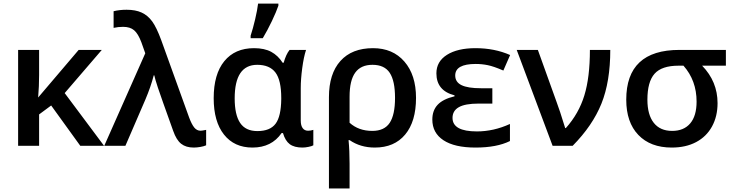

<svg xmlns="http://www.w3.org/2000/svg" viewBox="-20 -821 4129 1081"><path d="M82 0ZM194.8 -272 422.9 -540H553.2L344.2 -296.9L565.9 0H432.1L268.1 -227.1L200.2 -176.8V0H82V-540H200.2V-398.9Q200.2 -336.4 194.8 -272Z M566.9 0 797.9 -521 775.9 -583Q757.8 -631.3 735.1 -650.6Q712.4 -669.9 672.9 -669.9Q645.5 -669.9 619.6 -664.1V-757.8Q652.8 -766.1 692.9 -766.1Q743.2 -766.1 777.6 -750.2Q812 -734.4 836.7 -700.7Q861.3 -667 887.7 -595.2L1044.9 -159.2Q1059.1 -121.1 1073.7 -103Q1088.4 -85 1108.9 -85Q1117.7 -85 1140.6 -89.8V-2.9Q1127.9 2.9 1107.9 6.3Q1087.9 9.8 1070.8 9.8Q1026.9 9.8 1000 -11.5Q973.1 -32.7 955.1 -84Q885.3 -278.3 869.1 -327.1Q853 -376 848.6 -397H845.7Q828.6 -331.1 798.8 -261.2L686 0Z M1183.1 0ZM1429.2 -83Q1500.5 -83 1531.5 -124.3Q1562.5 -165.5 1563.5 -263.2V-269Q1563.5 -369.6 1530.8 -412.8Q1498 -456.1 1428.2 -456.1Q1301.3 -456.1 1301.3 -267.1Q1301.3 -174.8 1332 -128.9Q1362.8 -83 1429.2 -83ZM1401.4 9.8Q1298.8 9.8 1241 -63.5Q1183.1 -136.7 1183.1 -268.1Q1183.1 -403.3 1242.9 -476.6Q1302.7 -549.8 1410.2 -549.8Q1468.8 -549.8 1507.1 -529.1Q1545.4 -508.3 1571.3 -467.8H1577.1Q1590.3 -515.1 1610.4 -540H1703.1Q1689.9 -500 1681.6 -437.3Q1673.3 -374.5 1673.3 -325.2V-142.1Q1673.3 -114.3 1684.1 -99.6Q1694.8 -85 1714.4 -85Q1729.5 -85 1744.1 -89.8V-2.9Q1736.3 2 1717 5.9Q1697.8 9.8 1683.1 9.8Q1636.7 9.8 1611.3 -9.3Q1585.9 -28.3 1573.2 -71.8H1565.4Q1509.3 9.8 1401.4 9.8ZM1391.1 -620.1Q1404.3 -660.2 1416.5 -712.2Q1428.7 -764.2 1433.1 -800.8H1547.4V-789.1Q1535.6 -754.4 1510.7 -702.1Q1485.8 -649.9 1459.5 -606H1391.1Z M2322.3 -270Q2322.3 -136.7 2261.2 -63.5Q2200.2 9.8 2090.3 9.8Q2008.8 9.8 1948.2 -32.2H1942.4Q1948.2 26.4 1948.2 100.1V240.2H1832V-273.9Q1832 -405.8 1896.7 -477.8Q1961.4 -549.8 2080.1 -549.8Q2191.4 -549.8 2256.8 -474.4Q2322.3 -398.9 2322.3 -270ZM2077.1 -456.1Q2011.7 -456.1 1980 -412.1Q1948.2 -368.2 1948.2 -276.9V-129.9Q1999 -84 2076.2 -84Q2144 -84 2174.1 -129.4Q2204.1 -174.8 2204.1 -270Q2204.1 -365.7 2174.3 -410.9Q2144.5 -456.1 2077.1 -456.1Z M2752 -324.2V-237.8H2674.8Q2598.6 -237.8 2563.2 -217.5Q2527.8 -197.3 2527.8 -157.2Q2527.8 -81.1 2665 -81.1Q2759.3 -81.1 2851.1 -123V-26.9Q2776.9 9.8 2657.2 9.8Q2539.1 9.8 2476.6 -31.5Q2414.1 -72.8 2414.1 -147.9Q2414.1 -199.2 2444.1 -231.2Q2474.1 -263.2 2539.1 -278.8V-284.2Q2437 -310.5 2437 -408.2Q2437 -474.6 2496.3 -512.2Q2555.7 -549.8 2657.2 -549.8Q2764.6 -549.8 2852.1 -511.2L2814 -423.8Q2759.8 -447.3 2726.3 -454.1Q2692.9 -460.9 2658.2 -460.9Q2543 -460.9 2543 -396Q2543 -358.9 2578.4 -341.6Q2613.8 -324.2 2688 -324.2Z M2889.2 -540H3008.3L3114.3 -245.1Q3129.9 -204.6 3162.1 -100.1H3166Q3238.8 -181.6 3270 -283.7Q3301.3 -385.7 3301.3 -540H3416Q3416 -361.3 3366.2 -237.5Q3316.4 -113.8 3204.1 0H3091.3Z M4020 -240.2Q4020 -166 3988.8 -108.9Q3957.5 -51.8 3899.4 -21Q3841.3 9.8 3762.2 9.8Q3642.1 9.8 3574 -61.3Q3505.9 -132.3 3505.9 -259.8Q3505.9 -540 3805.2 -540H4066.9V-451.2H3933.1Q4020 -361.8 4020 -240.2ZM3625 -259.8Q3625 -174.8 3660.9 -129.4Q3696.8 -84 3764.2 -84Q3830.1 -84 3866 -126.2Q3901.9 -168.5 3901.9 -249Q3901.9 -367.7 3828.1 -451.2H3800.3Q3705.6 -451.2 3665.3 -405.8Q3625 -360.4 3625 -259.8Z"/></svg>

Font: Open Sans Semibold
Style: Regular
Weight: 600
Foundry: Ascender Corporation
Version: Version 1.10; ttfautohint (v1.5.65-e2d9)